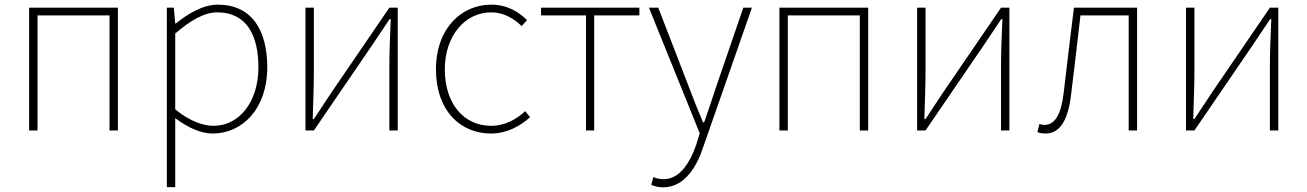

<svg xmlns="http://www.w3.org/2000/svg" viewBox="-20 -560 5611 824"><path d="M105 0H141V-494H450V0H486V-527H105Z M696 243H732V46V-53C788 -11 843 13 893 13C1019 13 1127 -92 1127 -271C1127 -434 1058 -540 915 -540C849 -540 786 -500 734 -459H732L726 -527H696ZM896 -20C854 -20 794 -39 732 -91V-416C799 -474 858 -507 912 -507C1041 -507 1089 -405 1089 -271C1089 -124 1008 -20 896 -20Z M1291 0H1327L1575 -363C1597 -396 1630 -445 1652 -478H1657C1654 -407 1651 -336 1651 -277V0H1687V-527H1651L1403 -164C1381 -131 1349 -82 1327 -49H1322C1324 -120 1327 -191 1327 -249V-527H1291Z M2087 13C2155 13 2211 -18 2255 -57L2234 -83C2197 -48 2146 -20 2088 -20C1968 -20 1889 -118 1889 -262C1889 -407 1976 -507 2088 -507C2142 -507 2184 -481 2219 -448L2242 -474C2207 -507 2160 -540 2088 -540C1961 -540 1851 -439 1851 -262C1851 -88 1953 13 2087 13Z M2495 0H2530V-494H2724V-527H2302V-494H2495Z M2826 244C2917 244 2970 156 2997 74L3207 -527H3170L3052 -183C3037 -138 3019 -82 3002 -35H2997C2977 -82 2955 -138 2938 -183L2805 -527H2765L2983 12L2968 61C2939 145 2894 209 2828 209C2812 209 2795 205 2784 200L2775 233C2788 240 2808 244 2826 244Z M3325 0H3361V-494H3670V0H3706V-527H3325Z M3916 0H3952L4200 -363C4222 -396 4255 -445 4277 -478H4282C4279 -407 4276 -336 4276 -277V0H4312V-527H4276L4028 -164C4006 -131 3974 -82 3952 -49H3947C3949 -120 3952 -191 3952 -249V-527H3916Z M4468 13C4526 13 4564 -40 4577 -156C4591 -270 4604 -381 4617 -494H4824V0H4860V-527H4589C4574 -405 4559 -284 4545 -162C4534 -68 4507 -24 4463 -24C4454 -24 4448 -26 4441 -28L4432 7C4443 11 4452 13 4468 13Z M5070 0H5106L5354 -363C5376 -396 5409 -445 5431 -478H5436C5433 -407 5430 -336 5430 -277V0H5466V-527H5430L5182 -164C5160 -131 5128 -82 5106 -49H5101C5103 -120 5106 -191 5106 -249V-527H5070Z"/></svg>

Font: Noto Sans CJK HK Thin
Style: Regular
Weight: 100
Designer: Ryoko NISHIZUKA 西塚涼子 (kana, bopomofo & ideographs); Paul D. Hunt (Latin, Greek & Cyrillic); Sandoll Communications 산돌커뮤니
Foundry: Adobe
Version: Version 2.004;hotconv 1.0.118;makeotfexe 2.5.65603